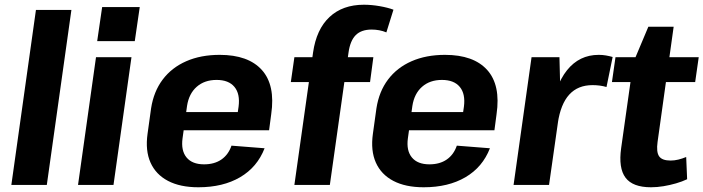

<svg xmlns="http://www.w3.org/2000/svg" viewBox="-20 -782 2975 812"><path d="M282 -740 178 0H28L132 -740Z M536 -540 460 0H310L386 -540ZM571 -752 550 -608H391L412 -752Z M819 10Q742 10 690.5 -17Q639 -44 616.5 -94.5Q594 -145 604 -216L619 -324Q630 -395 668 -445.5Q706 -496 767.5 -523Q829 -550 909 -550Q1030 -550 1087.5 -486Q1145 -422 1127 -299L1118 -231H730L740 -308H1010L981 -276L989 -331Q996 -385 971.5 -414.5Q947 -444 896 -444Q845 -444 812 -415Q779 -386 771 -334L752 -197Q745 -145 769 -116Q793 -87 843 -87Q887 -87 916.5 -107.5Q946 -128 959 -166L1099 -155Q1068 -75 995.5 -32.5Q923 10 819 10Z M1304 -560Q1318 -658 1373.5 -710Q1429 -762 1519 -762Q1551 -762 1585.5 -756Q1620 -750 1644 -741L1614 -645Q1600 -651 1584 -654Q1568 -657 1552 -657Q1508 -657 1484.5 -633.5Q1461 -610 1454 -560L1375 0H1225ZM1225 -540H1559L1545 -435H1210Z M1772 10Q1695 10 1643.5 -17Q1592 -44 1569.5 -94.5Q1547 -145 1557 -216L1572 -324Q1583 -395 1621 -445.5Q1659 -496 1720.5 -523Q1782 -550 1862 -550Q1983 -550 2040.5 -486Q2098 -422 2080 -299L2071 -231H1683L1693 -308H1963L1934 -276L1942 -331Q1949 -385 1924.5 -414.5Q1900 -444 1849 -444Q1798 -444 1765 -415Q1732 -386 1724 -334L1705 -197Q1698 -145 1722 -116Q1746 -87 1796 -87Q1840 -87 1869.5 -107.5Q1899 -128 1912 -166L2052 -155Q2021 -75 1948.5 -32.5Q1876 10 1772 10Z M2228 -540H2346L2351 -344L2302 0H2152ZM2308 -294Q2326 -420 2378 -485Q2430 -550 2512 -550Q2528 -550 2542.5 -547.5Q2557 -545 2571 -541L2545 -414Q2518 -422 2486 -422Q2424 -422 2387.5 -382Q2351 -342 2339 -261Z M2733 10Q2656 10 2625.5 -30.5Q2595 -71 2607 -156L2658 -517L2722 -669H2829L2761 -182Q2755 -139 2767.5 -121Q2780 -103 2816 -103Q2832 -103 2848.5 -107Q2865 -111 2882 -118L2886 -24Q2865 -14 2839 -6.5Q2813 1 2786 5.5Q2759 10 2733 10ZM2583 -540H2935L2920 -435H2568Z"/></svg>

Font: Pathway Extreme SemiCondensed
Style: Bold Italic
Weight: 700
Width: 4
Italic angle: -8°
Version: Version 1.001;gftools[0.9.26]